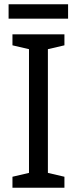

<svg xmlns="http://www.w3.org/2000/svg" viewBox="-20 -874 358 894"><path d="M297 -854H20V-787H297ZM280 0V-51L203 -69V-645L280 -663V-714H38V-663L115 -645V-69L38 -51V0Z"/></svg>

Font: Noto Sans Gurmukhi UI SemiCondensed
Style: Regular
Weight: 400
Width: 4
Designer: Jelle Bosma - Monotype Design Team
Foundry: Monotype Imaging Inc.
Version: Version 2.004